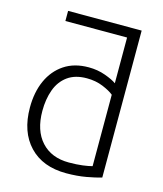

<svg xmlns="http://www.w3.org/2000/svg" viewBox="-116 -857 811 953"><g transform="rotate(15 290.0 -380.5)"><path d="M314 10Q193 10 124.5 -62Q56 -134 56 -259Q56 -338 83 -398Q110 -458 161.5 -492.5Q213 -527 287 -527Q333 -527 373 -512.5Q413 -498 432 -484V-719H115V-771H493V-16Q464 -7 417 1.5Q370 10 314 10ZM313 -45Q353 -45 383.5 -49Q414 -53 432 -58V-425Q413 -441 375.5 -456.5Q338 -472 292 -472Q232 -472 193.5 -444Q155 -416 137.5 -367.5Q120 -319 120 -259Q120 -158 171.5 -101.5Q223 -45 313 -45Z"/></g></svg>

Font: Ubuntu Sans Light
Style: Regular
Weight: 300
Designer: Dalton Maag Ltd
Foundry: Dalton Maag Ltd
Version: Version 1.006; ttfautohint (v1.8.4.7-5d5b)